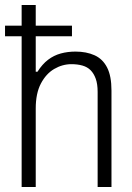

<svg xmlns="http://www.w3.org/2000/svg" viewBox="-20 -743 524 763"><path d="M66 0V-723H122V-458H129Q148 -488 171 -505.5Q194 -523 221.5 -530.5Q249 -538 280 -538Q323 -538 355.5 -523.5Q388 -509 405.5 -475Q423 -441 423 -383V0H368V-378Q368 -409 360.5 -430Q353 -451 340 -464Q327 -477 307.5 -482.5Q288 -488 264 -488Q228 -488 195.5 -469Q163 -450 142.5 -411Q122 -372 122 -312V0ZM0 -599V-641H266V-599Z"/></svg>

Font: Archivo SemiCondensed ExtraLight
Style: Regular
Weight: 250
Width: 4
Designer: Hector Gatti
Foundry: Omnibus-Type
Version: Version 2.001